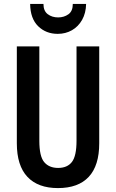

<svg xmlns="http://www.w3.org/2000/svg" viewBox="-20 -951 593 981"><path d="M487 -219Q487 -105 433.5 -47.5Q380 10 276 10Q174 10 120 -47.5Q66 -105 66 -219V-714H181V-231Q181 -152 206 -122.5Q231 -93 277 -93Q324 -93 347.5 -123.5Q371 -154 371 -232V-714H487ZM420 -931Q419 -884 399.5 -849.5Q380 -815 347.5 -796.5Q315 -778 275 -778Q215 -778 175 -817Q135 -856 134 -931H202Q202 -895 224 -878.5Q246 -862 277 -862Q307 -862 329.5 -878Q352 -894 352 -931Z"/></svg>

Font: Noto Sans Sinhala ExtraCondensed SemiBold
Style: Regular
Weight: 600
Width: 2
Designer: Jelle Bosma - Monotype Design Team
Foundry: Monotype Imaging Inc.
Version: Version 2.006; ttfautohint (v1.8.4.7-5d5b)